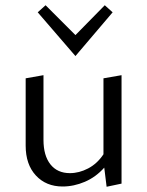

<svg xmlns="http://www.w3.org/2000/svg" viewBox="-20 -707 562 733"><path d="M444 -420V-6L387 6L378 -67Q346 -31 304 -13Q262 5 219 5Q156 5 117 -37Q78 -79 78 -151V-408L146 -420V-173Q146 -113 172.5 -79.5Q199 -46 247 -46Q282 -46 316.5 -64Q351 -82 375 -118V-408ZM124 -660 154 -687 268 -573 380 -687 410 -660 268 -493Z"/></svg>

Font: Ysabeau
Style: Regular
Weight: 400
Designer: Christian Thalmann (Catharsis Fonts)
Version: Version 0.003